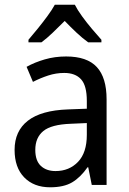

<svg xmlns="http://www.w3.org/2000/svg" viewBox="-20 -837 548 816"><path d="M261 -597Q350 -597 391.5 -552Q433 -507 433 -415V-51H370L355 -126H352Q322 -83 286.5 -62Q251 -41 193 -41Q124 -41 83 -83Q42 -125 42 -200Q42 -280 98.5 -324Q155 -368 269 -372L349 -375V-408Q349 -473 324.5 -500Q300 -527 253 -527Q218 -527 184.5 -516Q151 -505 120 -489L93 -553Q127 -572 170 -584.5Q213 -597 261 -597ZM281 -311Q198 -308 164 -280Q130 -252 130 -200Q130 -154 153.5 -132Q177 -110 216 -110Q274 -110 311.5 -149Q349 -188 349 -264V-314ZM298 -817Q309 -795 329 -767.5Q349 -740 371 -714Q393 -688 411 -668V-657H355Q331 -674 305.5 -698Q280 -722 255 -748Q229 -722 204 -698Q179 -674 156 -657H101V-668Q119 -689 140.5 -715.5Q162 -742 181.5 -768.5Q201 -795 213 -817Z"/></svg>

Font: Noto Sans Tamil UI SemiCondensed
Style: Regular
Weight: 400
Width: 4
Designer: Jelle Bosma - Monotype Design Team
Foundry: Monotype Imaging Inc.
Version: Version 2.004; ttfautohint (v1.8.4.7-5d5b)